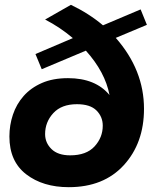

<svg xmlns="http://www.w3.org/2000/svg" viewBox="-20 -770 642 796"><path d="M265 6Q158 6 88.5 -47.5Q19 -101 19 -204Q19 -251 33.5 -294.5Q48 -338 78 -372Q108 -406 153.8 -426Q199.5 -446 262 -446Q376 -446 434 -376Q416 -471 336 -560L153 -483L127 -546L282 -612Q229 -657 167 -689L274 -750Q349 -714 407 -665L563 -731L589 -667L460 -613Q577 -480 577 -319Q577 -177 493.5 -85.5Q410 6 265 6ZM271 -126Q338 -126 372 -163Q406 -200 406 -249Q406 -286 380 -312Q354 -338 299 -338Q235 -338 201 -301Q167 -264 167 -214Q167 -178 193.5 -152Q220 -126 271 -126Z"/></svg>

Font: Argentum Sans SemiBold
Style: Italic
Weight: 600
Italic angle: -11°
Designer: Julieta Ulanovsky (font), Cristiano Sobral (main changes and remaster)
Foundry: Julieta Ulanovsky (font), Cristiano Sobral (main changes and remaster)
Version: Version 2.007;June 15, 2022;FontCreator 14.0.0.2814 64-bit; 